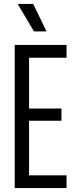

<svg xmlns="http://www.w3.org/2000/svg" viewBox="-20 -958 371 978"><path d="M55 -729H319V-664H128V-405H293V-343H128V-65H319V0H55ZM70 -938H149L217 -798H153Z"/></svg>

Font: Mona Sans Condensed
Style: Regular
Weight: 400
Width: 3
Designer: Deni Anggara
Foundry: GitHub
Version: Version 2.000